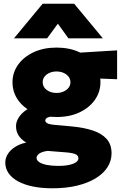

<svg xmlns="http://www.w3.org/2000/svg" viewBox="-20 -792 662 1037"><path d="M263.5 225Q205.5 225 158.5 215.5Q111.5 206 78 187.8Q44.5 169.5 26.5 143.8Q8.5 118 8.5 86Q8.5 62 22.2 40Q36 18 61.2 1.8Q86.5 -14.5 121.5 -22Q93 -39.5 79.8 -61.2Q66.5 -83 66.5 -110Q66.5 -135 81.5 -158Q96.5 -181 123.2 -199Q150 -217 185.2 -227Q220.5 -237 261.5 -235L294.5 -164Q268 -164.5 252.8 -161.8Q237.5 -159 231 -153.5Q224.5 -148 224.5 -141Q224.5 -133 235.2 -126.5Q246 -120 280.5 -117L369.5 -109Q433 -103 481 -87.2Q529 -71.5 555.8 -41.8Q582.5 -12 582.5 36Q582.5 77 560 111.8Q537.5 146.5 495.5 171.8Q453.5 197 394.8 211Q336 225 263.5 225ZM295.5 104Q345 104 374.2 92.8Q403.5 81.5 403.5 63Q403.5 48 388.2 41Q373 34 337.5 31L236.5 23Q217.5 25.5 204.2 31Q191 36.5 184.2 44.2Q177.5 52 177.5 61Q177.5 74 192 83.8Q206.5 93.5 233 98.8Q259.5 104 295.5 104ZM285.5 -160Q214 -160 160.5 -184.8Q107 -209.5 77.2 -252Q47.5 -294.5 47.5 -348Q47.5 -400 77.8 -442.5Q108 -485 161.8 -510Q215.5 -535 285.5 -535Q355 -535 408.5 -510.2Q462 -485.5 492.2 -443.2Q522.5 -401 522.5 -348Q522.5 -296 492.8 -253.2Q463 -210.5 409.8 -185.2Q356.5 -160 285.5 -160ZM285.5 -290Q306 -290 323 -297.5Q340 -305 350.2 -318Q360.5 -331 360.5 -348Q360.5 -373.5 338.5 -389.8Q316.5 -406 285.5 -406Q264.5 -406 247.5 -398.5Q230.5 -391 220.5 -378Q210.5 -365 210.5 -348Q210.5 -322.5 232.2 -306.2Q254 -290 285.5 -290ZM361.5 -374 285.5 -500 612.5 -520V-364ZM55.5 -585 210.5 -772H380.5L535.5 -585H349.5L292.5 -664L234.5 -585Z"/></svg>

Font: Geologica Cursive Black
Style: Regular
Weight: 900
Designer: Sindre Bremnes, Frode Helland
Foundry: Monokrom Skriftforlag AS
Version: Version 1.010;gftools[0.9.28]